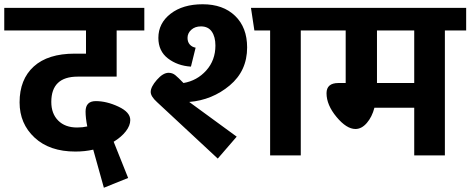

<svg xmlns="http://www.w3.org/2000/svg" viewBox="-40 -730 2210 902"><path d="M325 -370Q201 -370 201 -251Q201 -196 233.5 -163.5Q266 -131 322 -131Q348 -131 370 -136Q362 -176 362 -206Q362 -255 410 -255Q461 -255 516.5 -229Q572 -203 572 -166Q572 -140 551 -113Q530 -86 494 -64L562 106L448 152L398 -27Q359 -18 314 -18Q193 -18 122.5 -83.5Q52 -149 52 -249Q52 -357 118.5 -417.5Q185 -478 311 -478H364V-587H-20V-693H638V-587H508V-370Z M1121 -507Q1121 -397 1039 -328.5Q957 -260 849 -251L1072 -88L983 15L698 -250Q668 -277 668 -298Q668 -322 697 -355Q726 -388 752 -388Q770 -388 783.5 -377Q797 -366 822 -340Q886 -351 929 -399Q972 -447 972 -516Q972 -557 955 -581.5Q938 -606 904 -606Q876 -606 858.5 -590Q841 -574 841 -552Q841 -533 851.5 -521Q862 -509 879 -506L857 -417Q794 -421 749 -455.5Q704 -490 704 -552Q704 -621 761.5 -665.5Q819 -710 912 -710Q1008 -710 1064.5 -655.5Q1121 -601 1121 -507ZM1473 -693V-587H1373V0H1229V-587H1155L1139 -693Z M2150 -693V-587H2050V0H1906V-224H1719Q1708 -181 1683.5 -152.5Q1659 -124 1630 -124Q1588 -124 1541 -180.5Q1494 -237 1494 -292Q1494 -340 1550 -340H1584V-587H1433V-693ZM1906 -340V-587H1731V-340Z"/></svg>

Font: FiraGO
Style: Bold
Weight: 700
Designer: bBox Type
Foundry: bBox Type GmbH
Version: Version 1.001;PS 001.001;hotconv 1.0.88;makeotf.lib2.5.64775